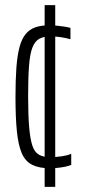

<svg xmlns="http://www.w3.org/2000/svg" viewBox="-20 -716 334 744"><path d="M173 -64Q131 -64 104.5 -77.5Q78 -91 64.5 -122Q51 -153 45.5 -206.5Q40 -260 40 -340Q40 -406 43.5 -453.5Q47 -501 55.5 -533Q64 -565 79 -583.5Q94 -602 116.5 -610Q139 -618 171 -618Q186 -618 200.5 -616.5Q215 -615 228.5 -613Q242 -611 253 -608V-564Q235 -569 215.5 -572Q196 -575 175 -575Q149 -575 132 -565.5Q115 -556 105.5 -531.5Q96 -507 92.5 -461Q89 -415 89 -343Q89 -270 93 -223.5Q97 -177 105.5 -151.5Q114 -126 131 -116.5Q148 -107 173 -107Q198 -107 220.5 -110.5Q243 -114 256 -120V-77Q247 -73 232.5 -70Q218 -67 202.5 -65.5Q187 -64 173 -64ZM153 8V-696H194V8Z"/></svg>

Font: Saira UltraCondensed Light
Style: Regular
Weight: 300
Width: 1
Designer: Hector Gatti with collaboration of the Omnibus-Type team
Foundry: Omnibus-Type
Version: Version 1.101